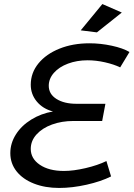

<svg xmlns="http://www.w3.org/2000/svg" viewBox="-20 -922 660 949"><path d="M486 -902 582 -860 459 -762 379 -772ZM620 -665 574 -589Q543 -604 499 -614Q455 -624 413 -624Q360 -624 316 -607.5Q272 -591 246.5 -562Q221 -533 221 -498Q221 -457 259 -433Q297 -409 358 -409H501L485 -324H343Q285 -324 237 -306.5Q189 -289 160.5 -257.5Q132 -226 132 -186Q132 -138 177 -107.5Q222 -77 296 -77Q343 -77 403 -91Q463 -105 506 -126L529 -50Q479 -25 408 -9Q337 7 272 7Q203 7 148 -14.5Q93 -36 62 -75Q31 -114 31 -165Q31 -214 58.5 -257.5Q86 -301 134.5 -331Q183 -361 242 -371Q192 -384 162 -420Q132 -456 132 -503Q132 -562 170 -608.5Q208 -655 274 -681.5Q340 -708 422 -708Q477 -708 532.5 -696Q588 -684 620 -665Z"/></svg>

Font: TypoPRO Montserrat Alternates
Style: Italic
Weight: 400
Italic angle: -11.3°
Designer: Julieta Ulanovsky
Foundry: Julieta Ulanovsky
Version: Version 6.001